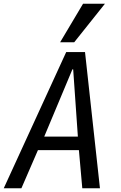

<svg xmlns="http://www.w3.org/2000/svg" viewBox="-24 -1002 644 1022"><path d="M328.5 -725H428.5L508 0H414L396 -203H178L90 0H-4ZM390.5 -275 365.5 -633H361.5L211.5 -275ZM296 -777 418 -982H534.5L371 -777Z"/></svg>

Font: JuliaMono Italic
Style: Regular
Weight: 400
Italic angle: -9°
Monospace: yes
Designer: cormullion
Foundry: corm
Version: Version 0.049; ttfautohint (v1.8.4)